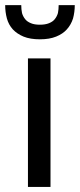

<svg xmlns="http://www.w3.org/2000/svg" viewBox="-35 -737 314 757"><path d="M164.1 -506.8Q164.1 -379.9 164.1 0Q142.6 0 75.2 0Q75.2 -79.1 75.2 -316.4Q75.2 -364.3 75.2 -506.8Q97.7 -506.8 164.1 -506.8ZM122.1 -582Q84 -582 57.6 -592.8Q32.2 -603.5 15.6 -621.1Q-1 -639.6 -7.8 -664.1Q-14.6 -689.5 -14.6 -716.8Q6.8 -716.8 48.8 -716.8Q48.8 -700.2 51.8 -685.5Q55.7 -671.9 64.5 -661.1Q72.3 -651.4 86.9 -645.5Q100.6 -639.6 122.1 -639.6Q143.6 -639.6 158.2 -645.5Q172.9 -651.4 180.7 -661.1Q189.5 -671.9 193.4 -685.5Q196.3 -700.2 196.3 -716.8Q217.8 -716.8 259.8 -716.8Q259.8 -689.5 252.9 -664.1Q245.1 -639.6 228.5 -621.1Q212.9 -603.5 186.5 -592.8Q160.2 -582 122.1 -582Z"/></svg>

Font: Lato
Style: Regular
Weight: 400
Designer: Lukasz Dziedzic with Adam Twardoch and Botio Nikoltchev
Version: Version 2.015; 2015-08-06; http://www.latofonts.com/